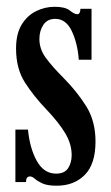

<svg xmlns="http://www.w3.org/2000/svg" viewBox="-20 -550 334 580"><path d="M151 11Q123 11 108 4Q93 -3 85.2 -10Q77.5 -17 70.5 -17Q58.5 -17 58.5 0H26.5V-158.5H64.5Q70 -102 91.2 -63.8Q112.5 -25.5 149.5 -25.5Q175 -25.5 185.8 -42Q196.5 -58.5 196.5 -81.5Q196.5 -115 177.2 -147.2Q158 -179.5 121 -218.5Q82.5 -258.5 55.5 -300.5Q28.5 -342.5 28.5 -403.5Q28.5 -447.5 45.2 -475.2Q62 -503 88.8 -516.2Q115.5 -529.5 145 -529.5Q177 -529.5 191 -518.2Q205 -507 213.5 -507Q222.5 -507 223 -523.5H256.5V-369.5H218Q214.5 -418.5 197 -455.8Q179.5 -493 147 -493Q123 -493 111 -475Q99 -457 99 -432Q99 -402 118.2 -375.5Q137.5 -349 173 -313.5Q213 -273 240.8 -228.5Q268.5 -184 268.5 -122.5Q268.5 -54.5 236.2 -21.8Q204 11 151 11Z"/></svg>

Font: Imbue 10pt SemiBold
Style: Regular
Weight: 600
Designer: Tyler Finck
Foundry: Etcetera Type Company
Version: Version 1.102; ttfautohint (v1.8.3)